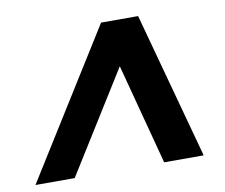

<svg xmlns="http://www.w3.org/2000/svg" viewBox="-64 -778 809 689"><g transform="rotate(-10 340.0 -433.5)"><path d="M481 -167 384 -534 155 -167H12L345 -700H480L625 -167Z"/></g></svg>

Font: Poppins SemiBold
Style: Italic
Weight: 600
Italic angle: -10°
Designer: Ninad Kale (Devanagari), Jonny Pinhorn (Latin)
Foundry: Indian Type Foundry
Version: Version 3.200;PS 1.000;hotconv 16.6.54;makeotf.lib2.5.65590